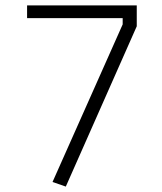

<svg xmlns="http://www.w3.org/2000/svg" viewBox="-20 -680 600 709"><path d="M174 -8 433 -590V-613H80V-660H485V-583L223 9Z"/></svg>

Font: Cairo Light
Style: Regular
Weight: 300
Designer: Mohamed Gaber, the designers of Titillium
Foundry: Kief Type Foundry
Version: Version 2.009; ttfautohint (v1.5.33-1714) -l 8 -r 50 -G 200 